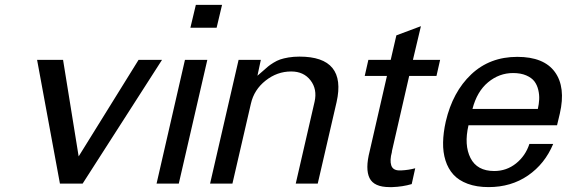

<svg xmlns="http://www.w3.org/2000/svg" viewBox="-20 -742 2291 776"><path d="M634.8 -500 314 0H222.2L129.9 -500H234.9L297.9 -109.9L540 -500Z M702.6 0H612.8L727.5 -500H817.9ZM855.5 -629.9H749.5L771.5 -722.2H877.4Z M1157.2 -453.1H1156.2Q1100.1 -453.1 1053.5 -416.3Q1006.8 -379.4 994.1 -323.2L919.4 0H829.1L944.3 -500H1034.2L1020.5 -436Q1028.3 -442.4 1041.7 -454.3Q1055.2 -466.3 1063 -472.9Q1070.8 -479.5 1085 -488.3Q1099.1 -497.1 1112.5 -501.7Q1126 -506.3 1146.2 -509.8Q1166.5 -513.2 1190.4 -513.2Q1381.8 -513.2 1340.3 -329.1L1264.2 0H1175.3L1251.5 -331.1Q1262.7 -381.3 1235.1 -417.2Q1207.5 -453.1 1157.2 -453.1Z M1564 -130.9V-127.9Q1554.7 -94.2 1561.3 -73.7Q1567.9 -53.2 1594.7 -53.2H1601.1Q1632.3 -54.7 1658.2 -62L1644 2Q1607.9 12.7 1565.9 14.2H1554.2Q1491.7 14.2 1473.6 -22.2Q1455.6 -58.6 1474.1 -130.9L1543.9 -435.1H1454.1L1468.8 -500H1559.1L1582 -599.1L1681.2 -636.2L1648.9 -500H1758.8L1744.1 -435.1H1633.8Z M1873.5 -235.8Q1855 -155.8 1881.6 -103.3Q1908.2 -50.8 1977.5 -50.8Q2027.3 -50.8 2065.7 -81.5Q2104 -112.3 2119.6 -160.2H2215.8Q2182.1 -79.6 2114 -32.7Q2045.9 14.2 1954.6 14.2Q1906.2 14.2 1870.1 0.7Q1834 -12.7 1812.5 -36.4Q1791 -60.1 1780.5 -93.5Q1770 -127 1770.8 -166.3Q1771.5 -205.6 1781.7 -251Q1809.6 -370.6 1884.5 -441.4Q1959.5 -512.2 2070.8 -512.2Q2178.2 -512.2 2222.7 -450.9Q2267.1 -389.6 2242.7 -283.2L2231.4 -235.8ZM2153.8 -301.8Q2158.2 -321.3 2159.2 -340.1Q2160.2 -358.9 2155.5 -378.7Q2150.9 -398.4 2139.9 -413.1Q2128.9 -427.7 2106.7 -437.3Q2084.5 -446.8 2053.7 -446.8Q1997.6 -446.8 1952.6 -409.4Q1907.7 -372.1 1889.6 -301.8Z"/></svg>

Font: Perun
Style: Italic
Weight: 400
Italic angle: -12°
Foundry: Stefan Peev, Context Ltd
Version: Version 001.000